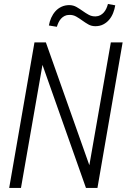

<svg xmlns="http://www.w3.org/2000/svg" viewBox="-20 -918 627 938"><path d="M543 -892.1Q540 -873 532.7 -854.5Q525.4 -835.9 513.4 -821.8Q501.5 -807.6 484.6 -798.8Q467.8 -790 445.8 -790Q426.8 -790 411.4 -798.8Q396 -807.6 381.6 -818.1Q367.2 -828.6 352.1 -837.2Q336.9 -845.7 318.8 -845.2Q305.7 -845.2 295.7 -840.1Q285.6 -835 278.3 -826.9Q271 -818.8 266.1 -808.6Q261.2 -798.3 257.8 -787.1L218.8 -793.5Q222.2 -813 230.2 -831.1Q238.3 -849.1 250.7 -863Q263.2 -877 280.5 -885Q297.9 -893.1 319.3 -893.1Q338.4 -892.6 353.8 -883.8Q369.1 -875 383.8 -864.5Q398.4 -854 413.6 -845.7Q428.7 -837.4 447.3 -837.9Q460.4 -838.4 470.2 -843.8Q480 -849.1 487.3 -857.4Q494.6 -865.7 499.5 -876.5Q504.4 -887.2 507.3 -898.4ZM456.1 0H399.9L187.5 -601.1L82.5 0H24.9L148.4 -710.9H204.1L416.5 -110.8L521.5 -710.9H579.1Z"/></svg>

Font: TypoPRO Roboto Mono
Style: Italic
Weight: 300
Designer: Google
Version: Version 2.000986; 2015; ttfautohint (v1.3)